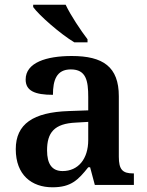

<svg xmlns="http://www.w3.org/2000/svg" viewBox="-20 -786 625 816"><path d="M296 -606H352V-619C323 -657 280 -721 259 -766H121V-756C146 -721 236 -642 296 -606ZM203 10C282 10 312 -21 355 -75H363L383 0H549V-49H546C501 -49 485 -65 485 -120V-377C485 -502 418 -548 285 -548C177 -548 89 -520 89 -448C89 -400 128 -383 205 -383C205 -445 220 -491 281 -491C346 -491 355 -443 355 -374V-317L272 -314C121 -309 47 -259 47 -152C47 -42 115 10 203 10ZM246 -59C201 -59 180 -89 180 -147C180 -222 210 -261 303 -265L355 -268V-191C355 -110 312 -59 246 -59Z"/></svg>

Font: Noto Serif SemiBold
Style: Regular
Weight: 600
Designer: Monotype Design Team
Foundry: Monotype Imaging Inc.
Version: Version 2.013